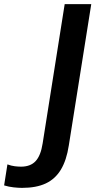

<svg xmlns="http://www.w3.org/2000/svg" viewBox="-87 -725 469 932"><path d="M20 187Q3 187 -20.5 184.5Q-44 182 -67 175L-51 73Q-32 80 -15 82Q2 84 15 84Q61 84 86 57Q111 30 120 -29L227 -705H356L247 -19Q236 53 208.5 98.5Q181 144 135 165.5Q89 187 20 187Z"/></svg>

Font: Mulish ExtraLight
Style: Bold Italic
Weight: 700
Italic angle: -9°
Version: Version 3.603